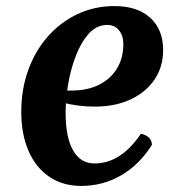

<svg xmlns="http://www.w3.org/2000/svg" viewBox="-20 -597 587 632"><path d="M247 15Q187 15 142.5 -15Q98 -45 74 -100Q50 -155 50 -229Q50 -303 73 -366.5Q96 -430 137.5 -477Q179 -524 235 -550.5Q291 -577 357 -577Q432 -577 474.5 -538.5Q517 -500 517 -432Q517 -377 488.5 -335Q460 -293 409.5 -269.5Q359 -246 291 -246Q264 -246 237.5 -249.5Q211 -253 187 -259L190 -299H216Q268 -299 306 -318Q344 -337 365 -371.5Q386 -406 386 -452Q386 -480 371.5 -497.5Q357 -515 333 -515Q299 -515 273.5 -487.5Q248 -460 230.5 -415.5Q213 -371 204.5 -321Q196 -271 196 -226Q196 -145 220.5 -102Q245 -59 291 -59Q378 -59 444 -157Q480 -148 480 -120Q439 -55 379 -20Q319 15 247 15Z"/></svg>

Font: Merienda
Style: Bold
Weight: 700
Designer: Eduardo Rodriguez Tunni
Foundry: Eduardo Rodriguez Tunni
Version: Version 2.001